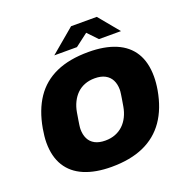

<svg xmlns="http://www.w3.org/2000/svg" viewBox="-154 -1026 1141 1179"><g transform="rotate(-20 416.5 -436.5)"><path d="M377 12Q273 12 199.5 -19Q126 -50 88 -111.5Q50 -173 50 -264Q50 -285 52.5 -307.5Q55 -330 59 -354Q79 -468 131 -545Q183 -622 270 -661Q357 -700 482 -700Q587 -700 660.5 -669Q734 -638 772 -576Q810 -514 810 -421Q810 -401 808 -379Q806 -357 802 -334Q782 -220 728.5 -143Q675 -66 587.5 -27Q500 12 377 12ZM396 -153Q432 -153 461.5 -164.5Q491 -176 513 -197Q535 -218 549.5 -247.5Q564 -277 570 -312Q575 -341 578 -359.5Q581 -378 582.5 -389Q584 -400 584.5 -406Q585 -412 585 -417Q585 -453 571.5 -479.5Q558 -506 531 -520.5Q504 -535 463 -535Q427 -535 397.5 -523.5Q368 -512 346.5 -491Q325 -470 310.5 -440.5Q296 -411 290 -376Q285 -346 282 -327.5Q279 -309 277.5 -298Q276 -287 275.5 -281Q275 -275 275 -270Q275 -235 288 -208.5Q301 -182 328 -167.5Q355 -153 396 -153ZM279 -752 437 -885H605L715 -752H571L486 -841H544L427 -752Z"/></g></svg>

Font: Archivo SemiBold Black
Style: Italic
Weight: 900
Italic angle: -10°
Version: Version 2.001